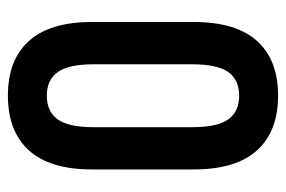

<svg xmlns="http://www.w3.org/2000/svg" viewBox="-136 -564 707 474"><g transform="rotate(90 217.0 -327.5)"><path d="M216.5 6Q128.3 6 81.6 -46Q34.8 -98.1 34.8 -200.8V-452.6Q34.8 -556.9 81.6 -609Q128.3 -661 216.5 -661Q304.8 -661 351.8 -609Q398.8 -556.9 398.8 -452.6V-200.8Q398.8 -98.1 351.8 -46Q304.8 6 216.5 6ZM216.5 -90.1Q256.1 -90.1 275.3 -117.1Q294.5 -144.1 294.5 -205.8V-448.2Q294.5 -510.9 275.3 -537.9Q256.1 -564.9 216.5 -564.9Q177.6 -564.9 158.4 -537.9Q139.2 -510.9 139.2 -448.2V-205.8Q139.2 -144.1 158.4 -117.1Q177.6 -90.1 216.5 -90.1Z"/></g></svg>

Font: Sofia Sans Extra Condensed
Style: Regular
Weight: 400
Designer: Botio Nikoltchev, Ani Petrova
Foundry: lettersoup
Version: Version 4.101